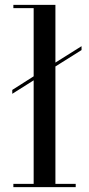

<svg xmlns="http://www.w3.org/2000/svg" viewBox="-20 -770 366 790"><path d="M35 -13.5H118.5V-439.5L30.5 -384V-400L118.5 -456V-736.5H35V-750H208V-512.5L315.5 -580V-564L208 -496.5V-13.5H291.5V0H35Z"/></svg>

Font: Bodoni Moda 16pt
Style: Regular
Weight: 400
Version: Version 2.3